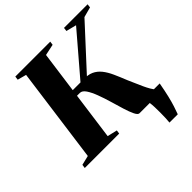

<svg xmlns="http://www.w3.org/2000/svg" viewBox="-256 -908 1254 1254"><g transform="rotate(-45 370.5 -281.0)"><path d="M587.5 181.5Q589.5 165 590.2 141.5Q591 118 591.2 92.5Q591.5 67 590.5 42.8Q589.5 18.5 587 0L555.5 -44.5H723Q712.5 14 702.5 55.8Q692.5 97.5 682.8 127.2Q673 157 664 181.5ZM492 0Q478.5 0 465.5 -26.5Q452.5 -53 439.5 -95.2Q426.5 -137.5 412.8 -184.8Q399 -232 383.2 -274Q367.5 -316 349.5 -342.8Q331.5 -369.5 310.5 -369.5H215.5L220.5 -415H362L605.5 -699.5L534.5 -717.5L537.5 -743H755.5L752.5 -717.5L682 -698.5L375.5 -365.5L387 -414.5Q431 -417 460.8 -403.5Q490.5 -390 512.5 -362.8Q534.5 -335.5 552.2 -296Q570 -256.5 589.5 -207.5Q600.5 -183 611.5 -157.5Q622.5 -132 633.2 -108.5Q644 -85 655.2 -65.8Q666.5 -46.5 678 -34.5L714 -25.5L711.5 0ZM-13.5 0 -10 -25.5 56 -41.5 145.5 -701 84.5 -717.5 88 -743H410.5L407 -717.5L329.5 -701L239.5 -41.5L308 -25.5L304.5 0Z"/></g></svg>

Font: Merriweather 120pt Black
Style: Italic
Weight: 900
Italic angle: -7.8°
Version: Version 2.101